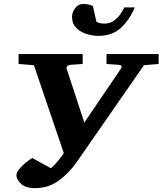

<svg xmlns="http://www.w3.org/2000/svg" viewBox="-20 -948 833 984"><path d="M161.1 16.1Q109.9 16.1 86.9 -6.6Q64 -29.3 64 -50.8Q64 -65.9 86.2 -90.3Q108.4 -114.7 145 -138.2L241.2 -85.9Q262.7 -104.5 278.1 -124Q293.5 -143.6 307.1 -163.1L153.8 -613.8L75.2 -620.1V-670.9H403.8V-620.1L346.2 -616.2Q329.6 -615.2 324.5 -608.9Q319.3 -602.5 321.8 -595.2L412.1 -319.8L599.1 -595.2Q604.5 -603.5 602.8 -609.4Q601.1 -615.2 583 -616.2L525.9 -620.1V-670.9H793V-620.1L717.8 -613.8L373 -117.2Q334.5 -61.5 281.5 -22.7Q228.5 16.1 161.1 16.1ZM670.9 -910.2Q643.6 -845.7 599.4 -804.9Q555.2 -764.2 483.9 -764.2Q453.6 -764.2 422.4 -774.2Q391.1 -784.2 370.1 -805.9Q349.1 -827.6 349.1 -861.8Q349.1 -884.8 365.2 -906.5Q381.3 -928.2 408.2 -928.2Q415.5 -928.2 431.6 -925.3Q447.8 -922.4 456.1 -917L474.1 -836.9Q487.3 -827.1 515.1 -827.1Q542 -827.1 562 -840.8Q582 -854.5 595.9 -873.8Q609.9 -893.1 617.2 -910.2Z"/></svg>

Font: Charis
Style: Bold Italic
Weight: 700
Italic angle: -11°
Designer: Walt Agee, Miriam Martin, Annie Olsen, Victor Gaultney, Lorna Priest, Alan Ward, Bob Hallissy, Martin Hosken, Sharon Cor
Foundry: SIL Global
Version: Version 7.000